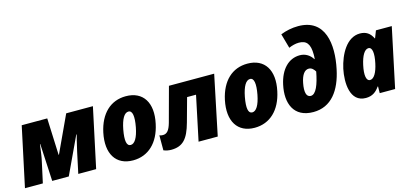

<svg xmlns="http://www.w3.org/2000/svg" viewBox="-69 -1241 3684 1722"><g transform="rotate(-15 1773.0 -380.0)"><path d="M-4 0H162L204 -192C214 -234 220 -287 228 -347H231L249 0H403L565 -346H569C563 -319 550 -277 532 -192L491 0H657L775 -553H527L368 -211H365L351 -553H114Z M999 10C1141 10 1243 -87 1278 -254C1319 -442 1242 -563 1082 -563C940 -563 840 -468 804 -301C764 -112 840 10 999 10ZM1013 -129C975 -129 965 -179 984 -281C1002 -374 1031 -424 1070 -424C1107 -424 1117 -370 1098 -270C1080 -177 1050 -129 1013 -129Z M1353 7C1461 7 1512 -50 1551 -192L1612 -413H1695L1608 0H1786L1901 -553H1481L1394 -232C1375 -165 1352 -140 1315 -140C1303 -140 1293 -142 1283 -146V-7C1305 2 1329 7 1353 7Z M2128 10C2270 10 2372 -87 2407 -254C2448 -442 2371 -563 2211 -563C2069 -563 1969 -468 1933 -301C1893 -112 1969 10 2128 10ZM2142 -129C2104 -129 2094 -179 2113 -281C2131 -374 2160 -424 2199 -424C2236 -424 2246 -370 2227 -270C2209 -177 2179 -129 2142 -129Z M2673 10C2840 10 2933 -120 2972 -307C3019 -528 2991 -770 2738 -770C2680 -770 2624 -758 2574 -738L2612 -603C2641 -616 2675 -625 2706 -625C2776 -625 2808 -587 2808 -487C2808 -478 2808 -463 2806 -446H2803C2780 -484 2739 -514 2685 -514C2580 -514 2502 -433 2473 -298C2437 -133 2490 10 2673 10ZM2687 -136C2646 -136 2634 -184 2650 -266C2664 -338 2692 -377 2731 -377C2760 -377 2777 -356 2790 -335C2768 -219 2736 -136 2687 -136Z M3160 10C3222 10 3258 -20 3287 -62H3291L3290 0H3433L3550 -553H3403L3377 -486H3374C3350 -537 3313 -563 3256 -563C3132 -563 3059 -423 3031 -296C3005 -172 3011 10 3160 10ZM3238 -136C3202 -136 3192 -191 3212 -282C3230 -365 3260 -416 3296 -416C3333 -416 3340 -357 3321 -269C3304 -187 3274 -136 3238 -136Z"/></g></svg>

Font: Noto Sans SemiCondensed Black
Style: Italic
Weight: 900
Width: 4
Italic angle: -12°
Designer: Monotype Design Team
Foundry: Monotype Imaging Inc.
Version: Version 2.013